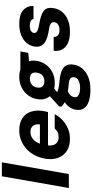

<svg xmlns="http://www.w3.org/2000/svg" viewBox="516 -1276 992 2064"><g transform="rotate(-90 1012.0 -244.0)"><path d="M23 0 149 -720H299L173 0Z M550 12Q474 12 422.5 -21Q371 -54 348.5 -112.5Q326 -171 337 -248Q347 -310 373 -362Q399 -414 440 -452.5Q481 -491 533 -512Q585 -533 645 -533Q721 -533 771.5 -500.5Q822 -468 842.5 -410.5Q863 -353 851 -279Q850 -266 846.5 -252Q843 -238 839 -224H438L454 -311H706Q711 -344 702 -366.5Q693 -389 673.5 -401Q654 -413 626 -413Q594 -413 566 -397Q538 -381 517.5 -349Q497 -317 488 -268L483 -238Q477 -200 484 -171.5Q491 -143 512.5 -126.5Q534 -110 570 -110Q605 -110 626 -121.5Q647 -133 662 -152H816Q793 -106 753 -68.5Q713 -31 661.5 -9.5Q610 12 550 12Z M1082 232Q1007 232 955.5 215Q904 198 880 163.5Q856 129 864 77Q870 36 896 2Q922 -32 965 -58Q1008 -84 1065 -102L1106 -26Q1055 -12 1029.5 9Q1004 30 1000 58Q996 79 1008 93Q1020 107 1043 114Q1066 121 1098 121Q1146 121 1177.5 105Q1209 89 1213 57Q1217 32 1202 17Q1187 2 1132 -2Q1083 -6 1043.5 -13.5Q1004 -21 975 -31.5Q946 -42 926.5 -55.5Q907 -69 897 -82L901 -105L1032 -224L1134 -192L972 -59L1032 -137Q1041 -131 1051.5 -125.5Q1062 -120 1078 -115.5Q1094 -111 1119.5 -106.5Q1145 -102 1184 -99Q1248 -92 1286.5 -75Q1325 -58 1341 -26.5Q1357 5 1349 52Q1343 101 1310 141.5Q1277 182 1220 207Q1163 232 1082 232ZM1150 -151Q1087 -151 1045.5 -175.5Q1004 -200 986.5 -242Q969 -284 978 -337Q986 -392 1018.5 -436.5Q1051 -481 1102.5 -507Q1154 -533 1218 -533Q1282 -533 1323 -508.5Q1364 -484 1381 -442Q1398 -400 1390 -347Q1382 -292 1350 -247.5Q1318 -203 1267 -177Q1216 -151 1150 -151ZM1170 -263Q1208 -263 1232.5 -283.5Q1257 -304 1263 -343Q1269 -382 1251 -400.5Q1233 -419 1198 -419Q1161 -419 1135 -399Q1109 -379 1103 -339Q1097 -301 1116 -282Q1135 -263 1170 -263ZM1286 -419 1283 -521H1491L1476 -436Z M1704 12Q1626 12 1578.5 -11Q1531 -34 1511.5 -74Q1492 -114 1498 -163H1647Q1646 -146 1653 -131.5Q1660 -117 1677.5 -108.5Q1695 -100 1721 -100Q1746 -100 1763.5 -107Q1781 -114 1792 -126Q1803 -138 1805 -154Q1808 -174 1799 -185.5Q1790 -197 1769.5 -204Q1749 -211 1718 -215Q1675 -222 1640 -233.5Q1605 -245 1581.5 -262.5Q1558 -280 1548 -307Q1538 -334 1544 -372Q1552 -418 1583.5 -455Q1615 -492 1667 -512.5Q1719 -533 1788 -533Q1886 -533 1933.5 -491.5Q1981 -450 1980 -380H1839Q1837 -400 1818 -410Q1799 -420 1767 -420Q1733 -420 1713 -408Q1693 -396 1690 -376Q1688 -363 1695 -352.5Q1702 -342 1721.5 -334Q1741 -326 1777 -320Q1829 -311 1865.5 -300Q1902 -289 1924.5 -272Q1947 -255 1955 -229Q1963 -203 1956 -163Q1948 -109 1914 -69.5Q1880 -30 1826.5 -9Q1773 12 1704 12Z"/></g></svg>

Font: DM Sans 10pt Black
Style: Italic
Weight: 900
Italic angle: -10°
Version: Version 4.004;gftools[0.9.30]